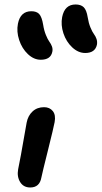

<svg xmlns="http://www.w3.org/2000/svg" viewBox="-20 -852 454 858"><path d="M360.8 -615.2Q329.6 -615.2 302.7 -640.4Q275.9 -665.5 263.4 -703.1Q251 -740.7 257.8 -775.9Q269 -832 317.9 -832Q341.3 -832 354 -819.8Q366.7 -807.6 372.1 -773.9Q376 -749 384.3 -729Q392.6 -709 399.9 -699.5Q407.2 -689.9 411.4 -677.7Q415.5 -665.5 413.1 -651.9Q404.8 -615.2 360.8 -615.2ZM162.1 -585Q131.3 -585 104.7 -610.1Q78.1 -635.3 65.7 -673.1Q53.2 -710.9 60.1 -746.1Q71.3 -801.8 120.1 -801.8Q143.6 -801.8 155.3 -789.1Q167 -776.4 172.9 -741.2Q176.8 -715.8 185.1 -695.6Q193.4 -675.3 200.7 -665.5Q208 -655.8 212.2 -644.3Q216.3 -632.8 213.9 -621.1Q207 -585 162.1 -585ZM115.2 -14.2Q85 -14.2 70.1 -38.3Q55.2 -62.5 61 -95.2Q74.2 -160.2 84.7 -222.9Q95.2 -285.6 99.1 -304.2Q105 -335 125.5 -354Q146 -373 176.8 -373Q202.1 -373 216.1 -355.5Q230 -337.9 224.1 -306.2Q219.7 -282.2 194.6 -181.6Q169.4 -81.1 165 -59.1Q157.2 -14.2 115.2 -14.2Z"/></svg>

Font: Shantell Sans Irregular Bouncy
Style: Italic
Weight: 500
Italic angle: -11.31°
Designer: Stephen Nixon, Anya Danilova, Shantell Martin
Foundry: Arrow Type
Version: Version 1.006;[9816181b4]